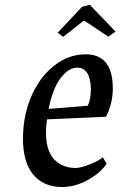

<svg xmlns="http://www.w3.org/2000/svg" viewBox="-20 -749 494 787"><path d="M339.8 -315.4Q352.5 -341.8 352.5 -385.7Q350.1 -471.7 295.9 -471.7Q261.7 -471.7 229.5 -430.2Q196.8 -388.7 179.2 -302.7ZM414.1 -270.5 172.9 -259.8Q168.5 -234.4 168.5 -206.1Q168.5 -129.4 203.6 -94.2Q237.3 -60.5 290 -60.5Q311.5 -60.5 350.8 -76.4Q390.1 -92.3 401.4 -104.5L417 -78.1Q393.1 -41 340.6 -11.7Q288.1 17.6 234.4 17.6Q159.2 17.6 116.7 -32.7Q74.2 -83 74.2 -180.7Q74.2 -272.9 107.4 -351.8Q140.6 -430.7 200.2 -478.5Q259.8 -526.4 331.1 -526.4Q442.4 -526.4 442.4 -386.7Q442.4 -323.7 414.1 -270.5ZM348.1 -729.5 453.6 -619.6 424.3 -598.6 327.6 -663.1H321.8L238.8 -597.7L216.8 -615.2L316.4 -721.2Z"/></svg>

Font: Neuton
Style: Italic
Weight: 400
Italic angle: -9°
Designer: Brian M Zick
Version: Version 1.32